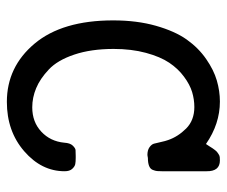

<svg xmlns="http://www.w3.org/2000/svg" viewBox="-71 -588 667 565"><g transform="rotate(90 262.5 -305.5)"><path d="M40 -305.2Q40 -375 55.9 -430.9Q71.8 -486.8 96.4 -521.5Q121.1 -556.2 153.6 -578.6Q186 -601.1 217 -610.1Q248 -619.1 278.8 -619.1Q344.7 -619.1 403.8 -578.1Q405.8 -581.1 410.4 -588.1Q415 -595.2 416.5 -597.7Q418 -600.1 421.9 -605Q425.8 -609.9 428 -611.3Q430.2 -612.8 434.1 -615.5Q438 -618.2 442.4 -618.7Q446.8 -619.1 452.1 -619.1Q484.4 -619.1 483.9 -580.1V-448.2Q483.9 -439.5 483.4 -434.3Q482.9 -429.2 480 -421.6Q477.1 -414.1 468 -410.6Q459 -407.2 444.8 -407.2Q443.8 -407.2 440.9 -406.5Q438 -405.8 436 -405.8Q421.9 -405.8 413.3 -411.9Q404.8 -418 402.8 -425Q400.9 -432.1 397.9 -445.6Q395 -459 392.1 -466.8Q382.3 -495.6 358.2 -519.8Q334 -543.9 294.9 -543.9Q272.9 -543.9 251 -537.4Q229 -530.8 205.6 -513.4Q182.1 -496.1 164.6 -470Q147 -443.8 135.5 -401.4Q124 -358.9 124 -306.2Q124 -240.2 140.6 -190.7Q157.2 -141.1 184.6 -115.5Q211.9 -89.8 239.5 -78.4Q267.1 -66.9 295.9 -66.9Q338.9 -66.9 367.4 -93.5Q396 -120.1 399.9 -161.1Q400.9 -178.2 408.4 -186Q416 -193.8 421.4 -194.3Q426.8 -194.8 439 -194.8H444.8Q456.1 -194.8 463.1 -193.4Q470.2 -191.9 477.1 -184.3Q483.9 -176.8 483.9 -162.1Q483.9 -94.2 425 -43.2Q366.2 7.8 279.8 7.8Q176.8 7.8 108.4 -73.7Q40 -155.3 40 -305.2Z"/></g></svg>

Font: CMU Typewriter Text
Style: Bold
Weight: 700
Version: Version 0.7.0